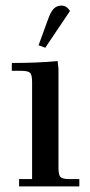

<svg xmlns="http://www.w3.org/2000/svg" viewBox="-20 -663 321 683"><path d="M22 -411.1V-439Q115.2 -439 185.1 -445.8L188 -418V-65.9Q188 -41 195.1 -33.4Q202.1 -25.9 227.1 -25.9H262.2V0H47.9V-25.9H94.2V-371.1Q94.2 -396 87.2 -403.6Q80.1 -411.1 55.2 -411.1ZM117.2 -502 150.9 -594.2Q160.6 -621.6 171.4 -632.3Q182.1 -643.1 199.2 -643.1Q216.8 -643.1 229 -624L141.1 -493.2Z"/></svg>

Font: Dihjauti S
Style: Bold
Weight: 700
Designer: T. Christopher White
Version: Version 3.0.0